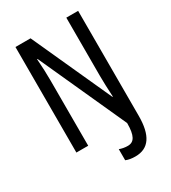

<svg xmlns="http://www.w3.org/2000/svg" viewBox="-216 -823 1001 1125"><g transform="rotate(-30 284.5 -260.5)"><path d="M362 193C453 193 497 128 497 -4V-714H417V-320C417 -281 419 -233 422 -177H419L175 -714H73V0H153V-445C153 -486 151 -535 147 -589H150L417 -1C417 84 397 117 354 117C333 117 314 113 298 107V182C317 190 338 193 362 193Z"/></g></svg>

Font: Noto Sans Gujarati ExtraCondensed
Style: Regular
Weight: 400
Width: 2
Designer: Jelle Bosma - Monotype Design Team, Universal Thirst
Foundry: Monotype Imaging Inc.
Version: Version 2.106